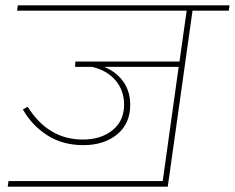

<svg xmlns="http://www.w3.org/2000/svg" viewBox="-20 -701 882 721"><path d="M839 -661H703L610 0H9L12 -21H591L651 -450H371Q417 -431 443 -394.5Q469 -358 469 -307Q469 -237 420 -196.5Q371 -156 293 -156Q215 -156 157.5 -193Q100 -230 66 -290L84 -300Q161 -177 291 -177Q359 -177 402.5 -212Q446 -247 446 -308Q446 -361 414 -399Q382 -437 325 -450H262L263 -470H654L681 -661H44L47 -681H842Z"/></svg>

Font: FiraGO Thin
Style: Italic
Weight: 100
Italic angle: -8°
Designer: bBox Type GmbH
Foundry: bBox Type GmbH
Version: Version 1.001